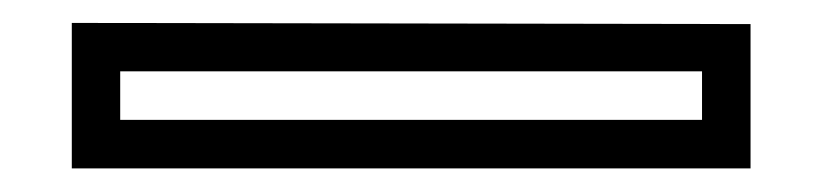

<svg xmlns="http://www.w3.org/2000/svg" viewBox="-20 22 707 165"><path d="M583.3 83.3V125H83.3V83.3ZM625 42.7 41.7 41.7V166.7H625Z"/></svg>

Font: Sportrop
Style: Regular
Weight: 500
Version: Version 0.9